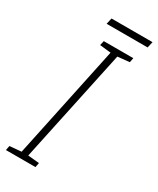

<svg xmlns="http://www.w3.org/2000/svg" viewBox="-211 -894 787 957"><g transform="rotate(30 183.0 -415.5)"><path d="M2 0 7 -26 74 -32 211 -681 147 -688 153 -714H323L318 -688L250 -681L112 -32L177 -26L172 0ZM122 -796 130 -831H366L358 -796Z"/></g></svg>

Font: Noto Sans Disp ExtLt
Style: Italic
Weight: 200
Italic angle: -12°
Designer: Monotype Design Team
Foundry: Monotype Imaging Inc.
Version: Version 2.000;GOOG;noto-source:20170915:90ef993387c0